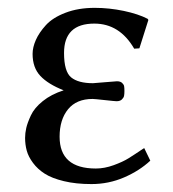

<svg xmlns="http://www.w3.org/2000/svg" viewBox="-20 -459 441 489"><path d="M220.2 -398.9Q143.1 -398.9 143.1 -324.2Q143.1 -276.9 161.1 -262Q179.2 -247.1 216.8 -247.1L246.1 -249.5Q275.4 -252 277.8 -252Q286.6 -252 291 -247.8Q295.4 -243.7 296.1 -239.5Q296.9 -235.4 296.9 -227.1Q296.9 -219.2 295.9 -214.6Q294.9 -210 290.3 -205.6Q285.6 -201.2 276.9 -201.2Q272.9 -201.2 246.6 -204.1Q220.2 -207 215.8 -207Q174.8 -207 153.3 -180.7Q131.8 -154.3 131.8 -110.8Q131.8 -29.8 224.1 -29.8Q246.1 -29.8 269.5 -38.3Q293 -46.9 307.1 -55.7Q321.3 -64.5 347.2 -82L362.8 -49.8Q335 -23.9 295.9 -7.1Q256.8 9.8 212.9 9.8Q173.3 9.8 142.8 2.4Q112.3 -4.9 94 -16.6Q75.7 -28.3 64 -44.2Q52.2 -60.1 48.1 -75.4Q43.9 -90.8 43.9 -107.9Q43.9 -120.1 46.9 -133.1Q49.8 -146 58.6 -165Q67.4 -184.1 88.9 -201.4Q110.4 -218.8 142.1 -229Q102.5 -244.6 82.8 -265.6Q63 -286.6 63 -321.8Q63 -338.4 71.3 -357.2Q79.6 -376 96.9 -395Q114.3 -414.1 146.7 -426.5Q179.2 -439 221.2 -439Q258.3 -439 295.4 -431.2Q332.5 -423.3 356 -411.1L357.9 -408.2L335 -335.9L321.8 -335Q284.7 -398.9 220.2 -398.9Z"/></svg>

Font: Linux Biolinum G
Style: Regular
Weight: 400
Designer: Philipp H. Poll
Foundry: Philipp H. Poll
Version: Version 1.1.0 ; ttfautohint (v1.6)